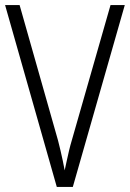

<svg xmlns="http://www.w3.org/2000/svg" viewBox="-20 -734 510 754"><path d="M470 -714 266 0H203L0 -714H57L208 -182Q213 -164 217.5 -143.5Q222 -123 226.5 -103Q231 -83 234 -65Q238 -83 242 -102Q246 -121 251 -142Q256 -163 262 -183L414 -714Z"/></svg>

Font: Noto Sans Bengali Condensed Light
Style: Regular
Weight: 300
Width: 3
Designer: Jelle Bosma - Monotype Design Team
Foundry: Monotype Imaging Inc.
Version: Version 2.003